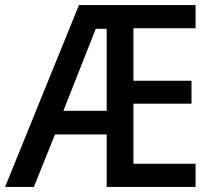

<svg xmlns="http://www.w3.org/2000/svg" viewBox="-22 -734 841 754"><path d="M746 0V-91H502V-327H730V-417H502V-623H746V-714H288L-2 0H111L194 -206H397V0ZM227 -299 354 -621H397V-299Z"/></svg>

Font: Noto Sans Devanagari SemiCondensed Medium
Style: Regular
Weight: 500
Width: 4
Designer: Jelle Bosma - Monotype Design Team
Foundry: Monotype Imaging Inc.
Version: Version 2.004